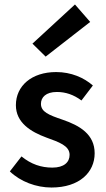

<svg xmlns="http://www.w3.org/2000/svg" viewBox="-20 -826 472 858"><path d="M210 12C335 12 403 -56 403 -141C403 -226 336 -265 260 -291C198 -312 163 -326 163 -362C163 -391 185 -415 234 -415C273 -415 309 -403 344 -377L395 -444C355 -479 298 -504 231 -504C121 -504 51 -442 51 -356C51 -278 117 -237 188 -211C243 -191 291 -175 291 -134C291 -101 266 -77 214 -77C164 -77 119 -92 76 -127L24 -60C72 -14 142 12 210 12ZM184 -573 383 -728 315 -806 125 -631Z"/></svg>

Font: Source Sans Pro Semibold
Style: Regular
Weight: 600
Designer: Paul D. Hunt
Foundry: Adobe Systems Incorporated
Version: Version 3.006;hotconv 1.0.111;makeotfexe 2.5.65597